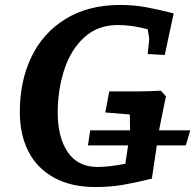

<svg xmlns="http://www.w3.org/2000/svg" viewBox="-20 -740 788 775"><path d="M60 -288Q60 -413 107 -510.5Q154 -608 245.5 -664Q337 -720 465 -720Q520 -720 569 -711Q618 -702 681 -686L645 -518L576 -522L582 -578Q583 -588 576 -622Q513 -639 455 -639Q375 -639 320.5 -589.5Q266 -540 239.5 -459Q213 -378 213 -284Q213 -186 253.5 -126Q294 -66 374 -66Q419 -66 486 -79L497 -153H335L344 -214H505L504 -278L405 -286L421 -371H529Q575 -371 629 -374L650 -351L641 -309Q632 -266 622 -214H748L730 -153H613L593 -19Q529 -3 476.5 6Q424 15 365 15Q267 15 198 -23Q129 -61 94.5 -129Q60 -197 60 -288Z"/></svg>

Font: Andada Pro ExtraBold
Style: Italic
Weight: 800
Italic angle: -6.99998°
Designer: Carolina Giovagnoli
Foundry: Huerta Tipografica
Version: Version 3.005; ttfautohint (v1.8.4)